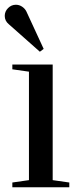

<svg xmlns="http://www.w3.org/2000/svg" viewBox="-24 -789 332 809"><path d="M13 -687Q-4 -701 -4 -722Q-4 -741 10 -755Q24 -769 43 -769Q57 -769 69 -761Q81 -753 87 -741L160 -583L144 -571ZM28 0V-20L98 -30V-487L28 -497V-517H198V-30L268 -20V0Z"/></svg>

Font: Prata
Style: Regular
Weight: 400
Designer: Ivan Petrov
Foundry: Cyreal
Version: Version 2.000